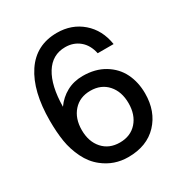

<svg xmlns="http://www.w3.org/2000/svg" viewBox="-174 -858 941 996"><g transform="rotate(-30 297.0 -360.0)"><path d="M308.1 12.2Q224.1 12.2 159.2 -39.1Q117.2 -71.8 91.8 -123.8Q66.4 -175.8 57.6 -230.7Q48.8 -285.6 48.8 -355Q48.8 -531.2 115.7 -631.6Q182.6 -731.9 308.1 -731.9Q396 -731.9 458 -678.5Q520 -625 534.2 -534.2H439Q427.7 -587.9 392.6 -616.9Q357.4 -646 308.1 -646Q230.5 -646 188 -577.6Q145.5 -509.3 144 -383.8Q172.9 -424.8 215.6 -448Q258.3 -471.2 312 -471.2Q386.7 -471.2 440.9 -438.5Q495.1 -405.8 521.5 -352.1Q547.9 -298.3 547.9 -231Q547.9 -123.5 483.9 -55.7Q419.9 12.2 308.1 12.2ZM206.1 -342Q168 -299.3 168 -230Q168 -160.6 206.1 -117.9Q244.1 -75.2 308.1 -75.2Q372.1 -75.2 410.2 -117.9Q448.2 -160.6 448.2 -230Q448.2 -299.3 410.2 -342Q372.1 -384.8 308.1 -384.8Q244.1 -384.8 206.1 -342Z"/></g></svg>

Font: Aspekta 450
Style: Regular
Weight: 450
Designer: Ivo Dolenc
Version: Version 2.000